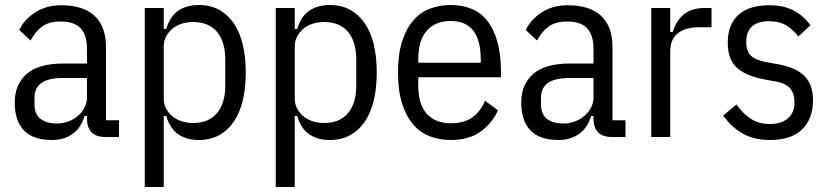

<svg xmlns="http://www.w3.org/2000/svg" viewBox="-20 -548 3320 768"><path d="M402 0Q328 0 328 -74V-84H318Q305 -37 270.5 -12.5Q236 12 188 12Q113 12 76 -26Q39 -64 39 -138Q39 -210 86.5 -252Q134 -294 235 -294H328V-351Q328 -408 302.5 -435Q277 -462 222 -462Q177 -462 149.5 -442.5Q122 -423 102 -386L57 -428Q77 -470 121 -498.5Q165 -527 225 -527Q313 -527 358.5 -484.5Q404 -442 404 -359V-67H456V0ZM207 -54Q233 -54 255.5 -63Q278 -72 294 -86.5Q310 -101 319 -119.5Q328 -138 328 -158V-236H233Q173 -236 145.5 -216Q118 -196 118 -158V-130Q118 -91 142 -72.5Q166 -54 207 -54Z M559 -516H635V-432H645Q660 -483 693.5 -505.5Q727 -528 775 -528Q821 -528 856 -509Q891 -490 915 -455Q939 -420 951 -370Q963 -320 963 -258Q963 -196 951 -146Q939 -96 915 -61Q891 -26 856 -7Q821 12 775 12Q727 12 693.5 -10.5Q660 -33 645 -84H635V200H559ZM752 -56Q815 -56 848 -95.5Q881 -135 881 -206V-310Q881 -381 848 -420.5Q815 -460 752 -460Q728 -460 706.5 -453Q685 -446 669.5 -433Q654 -420 644.5 -402Q635 -384 635 -362V-154Q635 -132 644.5 -114Q654 -96 669.5 -83Q685 -70 706.5 -63Q728 -56 752 -56Z M1083 -516H1159V-432H1169Q1184 -483 1217.5 -505.5Q1251 -528 1299 -528Q1345 -528 1380 -509Q1415 -490 1439 -455Q1463 -420 1475 -370Q1487 -320 1487 -258Q1487 -196 1475 -146Q1463 -96 1439 -61Q1415 -26 1380 -7Q1345 12 1299 12Q1251 12 1217.5 -10.5Q1184 -33 1169 -84H1159V200H1083ZM1276 -56Q1339 -56 1372 -95.5Q1405 -135 1405 -206V-310Q1405 -381 1372 -420.5Q1339 -460 1276 -460Q1252 -460 1230.5 -453Q1209 -446 1193.5 -433Q1178 -420 1168.5 -402Q1159 -384 1159 -362V-154Q1159 -132 1168.5 -114Q1178 -96 1193.5 -83Q1209 -70 1230.5 -63Q1252 -56 1276 -56Z M1783 12Q1738 12 1699 -3Q1660 -18 1632 -51Q1604 -84 1588 -135Q1572 -186 1572 -258Q1572 -330 1588 -381Q1604 -432 1632 -465Q1660 -498 1699 -513Q1738 -528 1783 -528Q1828 -528 1865.5 -513Q1903 -498 1929 -465Q1955 -432 1969.5 -381Q1984 -330 1984 -258V-239H1653V-206Q1653 -130 1687.5 -92.5Q1722 -55 1783 -55Q1835 -55 1868 -77.5Q1901 -100 1920 -145L1972 -107Q1948 -54 1901.5 -21Q1855 12 1783 12ZM1783 -464Q1721 -464 1687 -425Q1653 -386 1653 -310V-297H1903V-310Q1903 -464 1783 -464Z M2428 0Q2354 0 2354 -74V-84H2344Q2331 -37 2296.5 -12.5Q2262 12 2214 12Q2139 12 2102 -26Q2065 -64 2065 -138Q2065 -210 2112.5 -252Q2160 -294 2261 -294H2354V-351Q2354 -408 2328.5 -435Q2303 -462 2248 -462Q2203 -462 2175.5 -442.5Q2148 -423 2128 -386L2083 -428Q2103 -470 2147 -498.5Q2191 -527 2251 -527Q2339 -527 2384.5 -484.5Q2430 -442 2430 -359V-67H2482V0ZM2233 -54Q2259 -54 2281.5 -63Q2304 -72 2320 -86.5Q2336 -101 2345 -119.5Q2354 -138 2354 -158V-236H2259Q2199 -236 2171.5 -216Q2144 -196 2144 -158V-130Q2144 -91 2168 -72.5Q2192 -54 2233 -54Z M2585 0V-516H2661V-420H2671Q2684 -465 2715.5 -490.5Q2747 -516 2798 -516H2826V-439H2776Q2722 -439 2691.5 -415Q2661 -391 2661 -343V0Z M3060 12Q2996 12 2950.5 -14Q2905 -40 2873 -86L2926 -130Q2953 -92 2984.5 -72Q3016 -52 3060 -52Q3105 -52 3131.5 -74.5Q3158 -97 3158 -139Q3158 -173 3141 -194Q3124 -215 3078 -223L3039 -230Q2964 -244 2927.5 -277Q2891 -310 2891 -377Q2891 -416 2903 -444.5Q2915 -473 2937 -491.5Q2959 -510 2989.5 -518.5Q3020 -527 3056 -527Q3114 -527 3153.5 -506.5Q3193 -486 3222 -447L3173 -402Q3156 -426 3128 -444.5Q3100 -463 3056 -463Q2965 -463 2965 -380Q2965 -342 2984.5 -324.5Q3004 -307 3048 -299L3087 -292Q3166 -278 3199 -243Q3232 -208 3232 -148Q3232 -73 3188.5 -30.5Q3145 12 3060 12Z"/></svg>

Font: IBM Plex Sans Condensed
Style: Regular
Weight: 400
Width: 3
Designer: Mike Abbink, Paul van der Laan, Pieter van Rosmalen
Foundry: Bold Monday
Version: Version 1.1